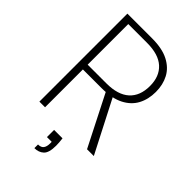

<svg xmlns="http://www.w3.org/2000/svg" viewBox="-269 -788 1080 1080"><g transform="rotate(45 271.5 -247.5)"><path d="M68 0V-700H264Q345 -700 395.5 -674Q446 -648 469.5 -603.5Q493 -559 493 -502Q493 -443 469 -398Q445 -353 394 -327Q343 -301 261 -301H113V0ZM447 0 285 -319H337L501 0ZM113 -339H262Q353 -339 399.5 -381Q446 -423 446 -502Q446 -578 400 -620Q354 -662 262 -662H113ZM233 205V176Q257 176 267 162.5Q277 149 277 124V111H239V54H306Q308 70 309 84Q310 98 310 109Q310 165 288.5 185Q267 205 233 205Z"/></g></svg>

Font: DM Sans 28pt ExtraLight
Style: Regular
Weight: 250
Version: Version 4.004;gftools[0.9.30]